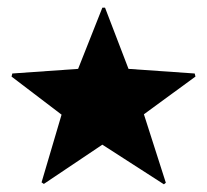

<svg xmlns="http://www.w3.org/2000/svg" viewBox="-20 -478 539 499"><path d="M406 1 246 -102 94 0 88 -4 140 -180 10 -279 12 -287 183 -299 246 -458H253L314 -299L486 -287L488 -279L354 -181L411 -3Z"/></svg>

Font: Noto Sans Arabic UI Cn XBd
Style: Regular
Weight: 800
Width: 3
Designer: Monotype Design Team, Nadine Chahine and Nizar Qandah
Foundry: Monotype Imaging Inc.
Version: Version 2.010; ttfautohint (v1.8.4.7-5d5b)